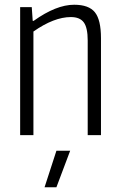

<svg xmlns="http://www.w3.org/2000/svg" viewBox="-20 -570 509 810"><path d="M218 66H276L218 220H168ZM65 -540H114L118 -482H122Q217 -550 293 -550Q355 -550 380.5 -518Q406 -486 406 -409V0H350V-399Q350 -453 333.5 -475.5Q317 -498 279 -498Q208 -498 121 -437V0H65Z"/></svg>

Font: Encode Sans Compressed
Style: Light
Weight: 300
Designer: Pablo Impallari, Andres Torresi
Foundry: Pablo Impallari, Andres Torresi
Version: Version 1.000; ttfautohint (v1.00) -l 8 -r 50 -G 200 -x 14 -